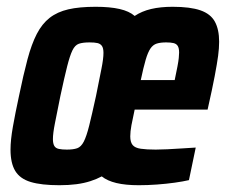

<svg xmlns="http://www.w3.org/2000/svg" viewBox="-20 -538 666 566"><path d="M155 8Q102 8 70.5 -1.5Q39 -11 25 -34Q11 -57 11 -97Q11 -125 18 -164.5Q25 -204 36 -255Q49 -318 61 -363Q73 -408 88.5 -438Q104 -468 126.5 -485.5Q149 -503 181.5 -510.5Q214 -518 262 -518Q304 -518 332.5 -511.5Q361 -505 377 -491Q398 -505 425.5 -511.5Q453 -518 489 -518Q541 -518 571 -507.5Q601 -497 613.5 -474Q626 -451 626 -415Q626 -396 623 -373.5Q620 -351 613 -314Q606 -277 592 -215H377Q371 -188 367.5 -169Q364 -150 364 -136Q364 -119 371 -110.5Q378 -102 395 -99.5Q412 -97 439 -97Q453 -97 474 -98Q495 -99 517 -100.5Q539 -102 557 -103L537 -7Q520 -3 495 0.5Q470 4 442.5 6Q415 8 389 8Q350 8 323 1.5Q296 -5 280 -18Q265 -10 246.5 -4Q228 2 205.5 5Q183 8 155 8ZM177 -97Q196 -97 207.5 -101Q219 -105 227 -120.5Q235 -136 243 -168Q251 -200 263 -255Q273 -305 279 -335Q285 -365 285 -382Q285 -396 280.5 -402.5Q276 -409 267.5 -411Q259 -413 244 -413Q224 -413 212.5 -409Q201 -405 193.5 -389.5Q186 -374 178 -342.5Q170 -311 158 -255Q148 -205 142 -175Q136 -145 136 -128Q136 -115 140 -108Q144 -101 153.5 -99Q163 -97 177 -97ZM395 -302H495Q500 -326 503 -341.5Q506 -357 507 -367Q508 -377 508 -383Q508 -396 504 -402.5Q500 -409 491.5 -411Q483 -413 470 -413Q453 -413 442 -409.5Q431 -406 423.5 -395Q416 -384 409.5 -362Q403 -340 395 -302Z"/></svg>

Font: Saira Condensed
Style: Bold Italic
Weight: 700
Width: 3
Italic angle: -12°
Designer: Hector Gatti with collaboration of the Omnibus-Type team
Foundry: Omnibus-Type
Version: Version 1.101